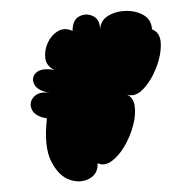

<svg xmlns="http://www.w3.org/2000/svg" viewBox="-20 -634 335 360"><path d="M68 -412Q45 -416 39.5 -429Q34 -442 43.5 -452.5Q53 -463 75 -460Q51 -463 44.5 -475.5Q38 -488 47.5 -497.5Q57 -507 82 -503Q67 -510 65 -524.5Q63 -539 69.5 -553.5Q76 -568 88.5 -575.5Q101 -583 116 -576Q116 -597 129 -603.5Q142 -610 155 -603.5Q168 -597 168 -576Q167 -594 181.5 -603.5Q196 -613 215.5 -613.5Q235 -614 249.5 -605.5Q264 -597 265 -579Q281 -573 281.5 -551.5Q282 -530 272.5 -506Q263 -482 248 -466.5Q233 -451 217 -457Q230 -452 232.5 -435.5Q235 -419 229.5 -398.5Q224 -378 213.5 -360Q203 -342 189.5 -332Q176 -322 163 -328Q164 -308 147.5 -299Q131 -290 110.5 -297Q90 -304 76 -331.5Q62 -359 68 -412Z"/></svg>

Font: Rubik Bubbles
Style: Regular
Weight: 400
Designer: Hubert and Fischer, NaN
Foundry: Hubert and Fischer, NaN
Version: Version 2.200